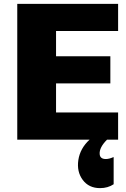

<svg xmlns="http://www.w3.org/2000/svg" viewBox="-20 -720 650 990"><path d="M442 0H69V-700H589V-560H269V-430H549V-290H269V-140H589V0H532Q491 41 494 75Q496 100 526 100Q534 100 544 97.5Q554 95 560 92L566 90V230Q536 250 496 250Q438 250 406.5 207.5Q375 165 384 105Q393 45 442 0Z"/></svg>

Font: Fivo Sans Modern Heavy
Style: Regular
Weight: 900
Designer: Alexander Slobzheninov
Foundry: Alexander Slobzheninov
Version: 1.0